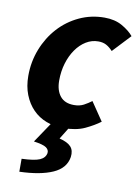

<svg xmlns="http://www.w3.org/2000/svg" viewBox="-85 -565 623 861"><g transform="rotate(10 227.0 -134.5)"><path d="M64 239V180Q122 178 146 167.5Q170 157 174 135Q176 120 162 110Q148 100 105 94L171 -4H256L216 61Q253 70 268.5 87Q284 104 280 134Q272 186 215.5 211Q159 236 64 239ZM223 12Q182 12 146.5 -1.5Q111 -15 85 -41.5Q59 -68 44 -106Q29 -144 29 -192Q29 -256 51.5 -313.5Q74 -371 113.5 -414.5Q153 -458 206.5 -483Q260 -508 321 -508Q368 -508 401.5 -489Q435 -470 454 -447L378 -366Q363 -382 348 -390Q333 -398 312 -398Q282 -398 256 -382Q230 -366 210.5 -338Q191 -310 180 -273.5Q169 -237 169 -195Q169 -150 190 -124Q211 -98 253 -98Q279 -98 297.5 -108Q316 -118 332 -130L389 -46Q361 -25 321.5 -6.5Q282 12 223 12Z"/></g></svg>

Font: TypoPRO Source Sans Pro
Style: Bold Italic
Weight: 700
Italic angle: -11°
Designer: Paul D. Hunt
Foundry: Adobe Systems Incorporated
Version: Version 1.075;PS 2.000;hotconv 1.0.86;makeotf.lib2.5.63406